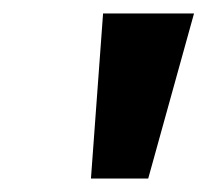

<svg xmlns="http://www.w3.org/2000/svg" viewBox="-20 -720 308 285"><path d="M133 -700H268L200 -455H115Z"/></svg>

Font: Scada
Style: Bold Italic
Weight: 700
Italic angle: -10°
Version: Version 4.000